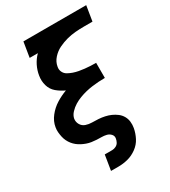

<svg xmlns="http://www.w3.org/2000/svg" viewBox="-224 -843 1023 1157"><g transform="rotate(-30 288.0 -265.0)"><path d="M198 205H250Q283 205 316 196.5Q349 188 378.5 166.5Q408 145 424 114Q440 83 446 50Q450 28 447.5 6.5Q445 -15 434.5 -33Q424 -51 407.5 -63.5Q391 -76 372 -84.5Q353 -93 332 -97.5Q311 -102 289 -103.5Q267 -105 245 -105Q223 -105 202.5 -112Q182 -119 171 -137.5Q160 -156 163 -178Q167 -200 184.5 -218.5Q202 -237 222.5 -249.5Q243 -262 265.5 -270.5Q288 -279 310.5 -284.5Q333 -290 355.5 -293Q378 -296 400.5 -297.5Q423 -299 446 -299V-312V-341V-391V-404Q426 -404 407 -405Q388 -406 369 -408Q350 -410 331 -413.5Q312 -417 294.5 -423Q277 -429 261 -438Q245 -447 237 -464Q229 -481 233 -500Q238 -531 260.5 -556Q283 -581 312 -595Q341 -609 371 -617Q401 -625 431.5 -627.5Q462 -630 492 -630H551L568 -735H131L114 -630H171Q146 -605 130.5 -573.5Q115 -542 110 -509Q104 -474 113.5 -441Q123 -408 148.5 -386.5Q174 -365 205 -351Q167 -337 132.5 -315.5Q98 -294 72 -261Q46 -228 40 -190Q37 -173 38.5 -156Q40 -139 43.5 -123Q47 -107 54 -92.5Q61 -78 71 -65.5Q81 -53 93.5 -43Q106 -33 120.5 -25.5Q135 -18 150.5 -12.5Q166 -7 182.5 -4.5Q199 -2 216.5 -1Q234 0 251 0Q268 0 284.5 4Q301 8 312.5 20.5Q324 33 321 50Q319 63 312.5 75Q306 87 293 93.5Q280 100 267 100H215Z"/></g></svg>

Font: Iosevka Sparkle Oblique
Style: Bold
Weight: 700
Italic angle: -9°
Designer: Belleve Invis
Foundry: Belleve Invis
Version: Version 4.5.0; ttfautohint (v1.8.3)